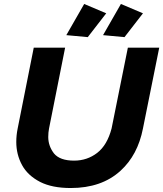

<svg xmlns="http://www.w3.org/2000/svg" viewBox="-20 -940 822 967"><path d="M422 -753 314 -763 404 -920 515 -873ZM607 -753 499 -763 589 -920 700 -873ZM336 7Q243 7 182.5 -23.5Q119.5 -56 90.8 -109Q62 -162 62 -225Q62 -259 69 -293L150 -700H308L227 -293Q223 -273 223 -250Q223 -205 252 -167Q282 -131 353 -131Q419 -131 469.5 -170Q520 -209 542 -293L624 -700H782L700 -293Q674 -159 586.5 -79.5Q491.5 7 336 7Z"/></svg>

Font: Argentum Sans SemiBold
Style: Italic
Weight: 600
Italic angle: -11°
Designer: Julieta Ulanovsky (font), Cristiano Sobral (main changes and remaster)
Foundry: Julieta Ulanovsky (font), Cristiano Sobral (main changes and remaster)
Version: Version 2.007;June 15, 2022;FontCreator 14.0.0.2814 64-bit; 